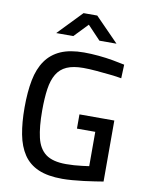

<svg xmlns="http://www.w3.org/2000/svg" viewBox="-99 -984 813 1063"><g transform="rotate(10 308.0 -452.0)"><path d="M326 10Q244 10 191 -13Q138 -36 107.5 -81.5Q77 -127 64.5 -193Q52 -259 52 -343Q52 -431 65 -497.5Q78 -564 109.5 -609Q141 -654 193 -677Q245 -700 324 -700Q363 -700 406 -696Q449 -692 488 -685Q527 -678 554 -672L551 -595Q525 -600 486.5 -604Q448 -608 408 -611.5Q368 -615 335 -615Q278 -615 242 -599Q206 -583 186 -549.5Q166 -516 158.5 -465Q151 -414 151 -343Q151 -252 165 -192Q179 -132 218 -103Q257 -74 332 -74Q353 -74 377 -75.5Q401 -77 423.5 -80Q446 -83 461 -85V-278H358V-358H554V-15Q536 -12 507 -7.5Q478 -3 446 1Q414 5 382 7.5Q350 10 326 10ZM153 -779 283 -914H360L492 -779H396L323 -856L249 -779Z"/></g></svg>

Font: Cairo Play SemiBold
Style: Regular
Weight: 600
Designer: Mohamed Gaber, Accademia di Belle Arti di Urbino
Foundry: Kief Type Foundry, Accademia di Belle Arti di Urbino
Version: Version 3.130;gftools[0.9.24]